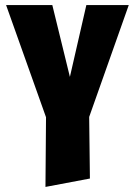

<svg xmlns="http://www.w3.org/2000/svg" viewBox="-20 -447 532 756"><path d="M177 59 4 -427H186L280 -43H232L320 -427H487L315 59ZM159 289 162 -84H330L334 256Z"/></svg>

Font: Ysabeau Office Black
Style: Regular
Weight: 900
Designer: Christian Thalmann (Catharsis Fonts)
Version: Version 2.001;gftools[0.9.30]; featfreeze: tnum,lnum,ss02